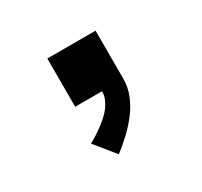

<svg xmlns="http://www.w3.org/2000/svg" viewBox="-95 -315 690 655"><g transform="rotate(-30 250.0 12.5)"><path d="M203 215 139 136Q153 128 166.5 119.5Q180 111 192.5 101.5Q205 92 217 81.5Q229 71 238.5 58.5Q248 46 254.5 31Q261 16 261 0H155V-190H345V0Q345 33 332 64.5Q319 96 298.5 122.5Q278 149 253.5 172Q229 195 203 215Z"/></g></svg>

Font: Iosevka SS04 Heavy
Style: Regular
Weight: 900
Monospace: yes
Designer: Belleve Invis
Foundry: Belleve Invis
Version: Version 19.0.0; ttfautohint (v1.8.4)